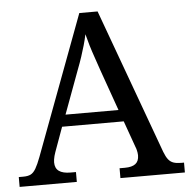

<svg xmlns="http://www.w3.org/2000/svg" viewBox="-51 -765 808 816"><g transform="rotate(-5 352.5 -357.0)"><path d="M0 0V-42H19Q39 -42 51 -48Q63 -54 73 -71Q83 -88 95 -120L317 -714H395L621 -95Q629 -74 638 -62.5Q647 -51 660 -46.5Q673 -42 692 -42H705V0H430V-42H453Q483 -42 498 -53.5Q513 -65 513 -90Q513 -96 512 -101.5Q511 -107 509.5 -113.5Q508 -120 505 -127L465 -239H202L164 -134Q161 -126 159 -118Q157 -110 156 -103.5Q155 -97 155 -91Q155 -66 171.5 -54Q188 -42 221 -42H244V0ZM221 -289H447L385 -464Q375 -494 365.5 -521Q356 -548 348.5 -573Q341 -598 335 -622Q330 -598 323.5 -575.5Q317 -553 309 -528.5Q301 -504 289 -473Z"/></g></svg>

Font: Noto Serif Gurmukhi
Style: Regular
Weight: 400
Designer: Vaibhav Singh and the Monotype Design Team
Foundry: Monotype Imaging Inc.
Version: Version 2.003